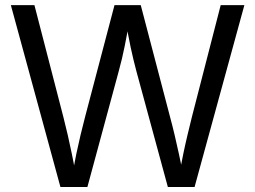

<svg xmlns="http://www.w3.org/2000/svg" viewBox="-20 -748 1021 768"><path d="M221.7 0 23.4 -727.5H117.7L233.4 -280.3Q242.7 -244.6 251 -208Q259.3 -171.4 267.1 -133.8Q274.9 -96.2 281.7 -56.6H270.5Q277.8 -96.2 285.6 -133.8Q293.5 -171.4 302.2 -208Q311 -244.6 320.3 -280.3L438 -727.5H543L660.2 -280.3Q669.9 -244.6 678.5 -208Q687 -171.4 695.3 -133.8Q703.6 -96.2 710.9 -56.6H698.2Q705.6 -96.2 713.4 -133.8Q721.2 -171.4 730 -208Q738.8 -244.6 747.6 -280.3L862.8 -727.5H957.5L758.3 0H651.4L525.9 -461.9Q513.7 -507.3 502.4 -559.8Q491.2 -612.3 480.5 -679.2H500Q489.3 -615.7 479 -564.5Q468.8 -513.2 454.6 -461.9L329.6 0Z"/></svg>

Font: Inter 16pt
Style: Regular
Weight: 400
Version: Version 4.001;git-66647c0bb